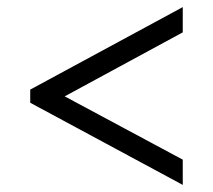

<svg xmlns="http://www.w3.org/2000/svg" viewBox="-20 -628 599 540"><path d="M494 -108 65 -339V-376L494 -608V-537L162 -357L494 -179Z"/></svg>

Font: Noto Serif Thai Medium
Style: Regular
Weight: 500
Version: Version 2.001